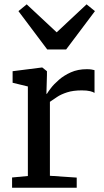

<svg xmlns="http://www.w3.org/2000/svg" viewBox="-20 -886 490 906"><path d="M37 0V-48.5L111.5 -55.5V-478L39.5 -495.5V-550L177.5 -567.5H179.5L201.5 -550V-532L199 -443.5H201.5Q206 -451.5 220 -470Q234 -488.5 257.8 -509.2Q281.5 -530 314.5 -544.8Q347.5 -559.5 389.5 -559.5Q403.5 -559.5 412 -558Q420.5 -556.5 426 -555V-447.5Q420.5 -452 405.2 -455.8Q390 -459.5 366 -459.5Q325 -459.5 296.5 -450.2Q268 -441 248.8 -428.2Q229.5 -415.5 215.5 -405.5V-56.5L342 -48V0ZM106 -865.5 247.5 -733.5 388.5 -865.5 428 -833.5 292 -652.5H203L67 -833.5Z"/></svg>

Font: Merriweather
Style: Regular
Weight: 400
Designer: Eben Sorkin
Foundry: Eben Sorkin
Version: Version 2.100; ttfautohint (v1.7.19-72a1) -l 8 -r 50 -G 200 